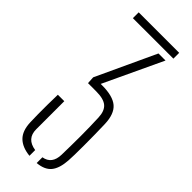

<svg xmlns="http://www.w3.org/2000/svg" viewBox="-263 -830 865 865"><g transform="rotate(45 169.5 -397.5)"><path d="M44 -104Q43 -127 42.8 -155Q42.5 -183 42.8 -214.5Q43 -246 44 -280H85V-101Q85 -41 148 -31.5V5Q98.5 0 72.2 -26Q46 -52 44 -104ZM39 -763V-800H297V-763ZM194 -31.5Q245.5 -40 247 -101Q248.5 -165.5 248.5 -222Q248.5 -278.5 246 -337Q244.5 -377 223.8 -395Q203 -413 155 -413H103L101 -448L233 -732H278L146 -451H155Q223.5 -451 254.2 -424.8Q285 -398.5 287 -336Q288 -306.5 288.5 -271.2Q289 -236 289 -202.2Q289 -168.5 288.5 -142.5Q288 -116.5 287 -105Q283.5 -51.5 262 -25.2Q240.5 1 194 5Z"/></g></svg>

Font: Big Shoulders Stencil Text SC Thin
Style: Regular
Weight: 100
Designer: Patric King
Foundry: XO Type Co
Version: Version 2.001